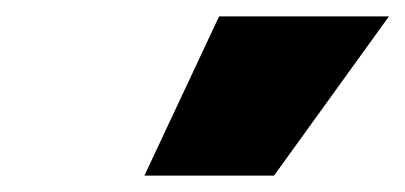

<svg xmlns="http://www.w3.org/2000/svg" viewBox="-20 -809 494 234"><path d="M156 -595 247 -789H454L314 -595Z"/></svg>

Font: Georama Black
Style: Italic
Weight: 900
Italic angle: -9°
Designer: Jean-Baptiste Levee
Foundry: Production Type
Version: Version 1.000